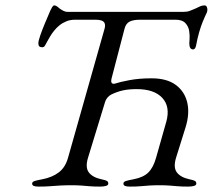

<svg xmlns="http://www.w3.org/2000/svg" viewBox="-20 -686 827 711"><path d="M123 5Q111 5 105 2.5Q99 0 99 -6Q99 -13 109 -16Q119 -19 136 -22Q173 -29 197.5 -47.5Q222 -66 232 -102L367 -579Q371 -592 367 -601Q361 -613 334 -613H258Q240 -613 225.5 -607Q211 -601 200 -592Q190 -584 181 -573Q172 -562 165.5 -551Q159 -540 153 -529Q148 -519 145 -515Q142 -511 136 -511Q129 -511 125.5 -514.5Q122 -518 122 -526Q122 -534 129 -554.5Q136 -575 146.5 -600Q157 -625 166 -646Q169 -653 173 -659.5Q177 -666 181 -666Q185 -666 190 -663Q195 -660 200 -655Q207 -650 214.5 -646Q222 -642 230 -642Q280 -642 326 -642Q372 -642 422 -642Q481 -642 540.5 -642Q600 -642 659 -642Q673 -642 683.5 -646Q694 -650 703 -654Q713 -659 721 -662.5Q729 -666 737 -666Q743 -666 745.5 -661Q748 -656 748 -650Q748 -645 745.5 -638.5Q743 -632 740 -627Q737 -621 730.5 -605Q724 -589 717.5 -566.5Q711 -544 706 -517Q703 -503 695 -503Q681 -503 681 -526Q681 -528 682 -541.5Q683 -555 680.5 -571.5Q678 -588 666.5 -600.5Q655 -613 630 -613H499Q474 -613 460 -606Q446 -599 441 -579L393 -395Q390 -382 394.5 -378Q399 -374 408 -377Q422 -382 458.5 -389Q495 -396 541 -396Q598 -396 631 -371.5Q664 -347 673.5 -306Q683 -265 667 -214L632 -102Q621 -66 635 -47.5Q649 -29 682 -22Q697 -19 702 -16Q707 -13 707 -6Q707 0 698 2.5Q689 5 677 5Q652 5 636 3.5Q620 2 605.5 1Q591 0 570 0Q549 0 533.5 1Q518 2 502 3.5Q486 5 461 5Q449 5 443 2.5Q437 0 437 -6Q437 -13 447 -16Q457 -19 474 -22Q511 -29 529.5 -47.5Q548 -66 558 -102L596 -236Q611 -291 581 -323.5Q551 -356 486 -356Q458 -356 436.5 -351.5Q415 -347 392 -336Q384 -332 377.5 -324Q371 -316 369 -308L306 -102Q295 -66 309 -47.5Q323 -29 356 -22Q371 -19 376 -16Q381 -13 381 -6Q381 0 372 2.5Q363 5 351 5Q326 5 310 3.5Q294 2 279.5 1Q265 0 244 0Q221 0 203 1Q185 2 166.5 3.5Q148 5 123 5Z"/></svg>

Font: EB Garamond
Style: Italic
Weight: 400
Italic angle: -17.2°
Designer: Georg Duffner and Octavio Pardo
Foundry: Georg Duffner
Version: Version 1.001